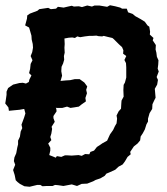

<svg xmlns="http://www.w3.org/2000/svg" viewBox="-61 -703 639 733"><path d="M52 10 32 8 15 -1 6 -8 -1 -15 -5 -35 -11 -54 -3 -74 -8 -88 -6 -102 1 -118 5 -140 8 -152V-166L15 -181L18 -201L24 -214L21 -227L31 -254L36 -270L32 -285V-286L31 -287L14 -284L-7 -282L-27 -280L-29 -293L-41 -308L-39 -320L-36 -341V-353L-30 -367L-11 -380L13 -386L26 -387L38 -384L49 -390L51 -399L59 -415L50 -424L54 -440L56 -459L63 -473L56 -489L62 -504L65 -521L64 -535L60 -552L59 -567L53 -588L50 -598L35 -606L42 -632L43 -644L53 -651L82 -662L89 -668L123 -673L133 -668L153 -670L160 -677L182 -674L199 -678L213 -681L221 -678L240 -679L252 -676L272 -682L290 -678L300 -682H318L348 -677L359 -683L379 -679L398 -674L405 -670H423L428 -656L445 -650L456 -641L476 -630L492 -620L502 -606L509 -601L512 -582L511 -571L525 -558L522 -549L534 -531L533 -514L536 -502L538 -486L544 -473L543 -456L541 -441L545 -430L537 -409L542 -398L539 -380L530 -364L533 -330L527 -318L521 -305L520 -287L510 -271L504 -250V-239L498 -228L492 -209L484 -194L476 -182L474 -167L464 -155L450 -144L436 -123L438 -114L426 -104L416 -87L407 -75L392 -67L379 -55L357 -45L345 -40L339 -32L322 -22L304 -16L295 -11L272 -2L251 -1L233 7L213 1L181 7L161 4L149 3L140 7H118L101 8L93 3H81ZM152 -101 156 -107 173 -104 187 -110H195L213 -109L239 -111L251 -108L264 -115L280 -114L284 -123L298 -128L309 -142L320 -149L330 -156L348 -166L353 -177L359 -190L371 -207L378 -222L384 -232L386 -250L384 -262L392 -278L401 -288L402 -306L403 -319L411 -334L410 -359L411 -379L416 -388L421 -407V-446L420 -462L414 -474L421 -489L409 -498L410 -511L405 -523L393 -534L386 -541L373 -554L368 -558L351 -562L335 -566L329 -564L315 -565L307 -567L291 -566H279L263 -564L245 -561L234 -564L225 -558L215 -560L201 -559L185 -556L186 -535L185 -521L186 -502L183 -489L184 -475L180 -461L174 -448L173 -431L176 -414L172 -400L170 -394L191 -396L207 -397L225 -401H243L261 -388L272 -373L268 -360L271 -347L265 -329L267 -316L250 -304L240 -296L222 -293L208 -291L195 -296L177 -291H155L152 -292L154 -287L155 -278L143 -260V-252L148 -238L136 -219L138 -211L135 -193L131 -180L135 -168L123 -155L131 -139V-128L127 -111L140 -106Z"/></svg>

Font: Winky Rough Medium
Style: Italic
Weight: 500
Italic angle: -8.97852°
Designer: Simon Atzbach
Foundry: typofactur
Version: Version 1.206; ttfautohint (v1.8.4.7-5d5b)